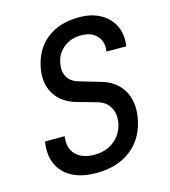

<svg xmlns="http://www.w3.org/2000/svg" viewBox="-111 -829 823 929"><g transform="rotate(-15 300.0 -365.0)"><path d="M258 10Q151 10 96 -46.5Q41 -103 56 -202H155Q146 -144 178 -111Q210 -78 272 -78Q332 -78 373 -112Q414 -146 423 -201Q429 -243 411 -275Q393 -307 353 -319L250 -348Q182 -368 149 -419.5Q116 -471 127 -543Q142 -636 205.5 -688Q269 -740 370 -740Q433 -740 477.5 -715Q522 -690 543 -646Q564 -602 555 -545H456Q464 -593 436.5 -623Q409 -653 357 -653Q305 -653 268.5 -623Q232 -593 225 -545Q218 -506 235 -478.5Q252 -451 289 -441L394 -410Q465 -390 498.5 -334.5Q532 -279 520 -201Q504 -101 435 -45.5Q366 10 258 10Z"/></g></svg>

Font: JetBrains Mono NL Medium
Style: Italic
Weight: 500
Italic angle: -9°
Monospace: yes
Designer: Philipp Nurullin, Konstantin Bulenkov
Foundry: JetBrains
Version: Version 2.305; ttfautohint (v1.8.4.7-5d5b)